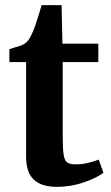

<svg xmlns="http://www.w3.org/2000/svg" viewBox="-20 -717 430 747"><path d="M202 10Q141.5 10 111.5 -18Q81.5 -46 81.5 -109.5V-475.5H16.5V-525.5Q33 -531.5 51.2 -536.5Q69.5 -541.5 79 -549.5Q89.5 -558 96 -569.5Q102.5 -581 109.5 -597.5Q117 -615.5 126.2 -645.2Q135.5 -675 142 -697H219.5L223 -547H362.5V-475.5H224V-185Q224 -135.5 228 -112.8Q232 -90 243.2 -83.8Q254.5 -77.5 275.5 -77.5Q298.5 -77.5 323.5 -83.5Q348.5 -89.5 364 -96L382.5 -45Q357.5 -25.5 307 -7.8Q256.5 10 202 10Z"/></svg>

Font: Merriweather Text Regular
Style: Bold
Weight: 700
Designer: Eben Sorkin
Foundry: Eben Sorkin
Version: Version 2.100; ttfautohint (v1.7.19-72a1) -l 8 -r 50 -G 200 